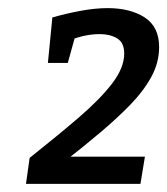

<svg xmlns="http://www.w3.org/2000/svg" viewBox="-20 -799 412 473"><path d="M44 -346 53 -410Q121 -464 173.5 -509Q226 -554 256 -593Q286 -632 286 -667Q286 -694 268.5 -704.5Q251 -715 226 -715Q209 -715 191 -711.5Q173 -708 155 -701L167 -716L147 -644H98L109 -756Q144 -766 179.5 -772.5Q215 -779 245 -779Q301 -779 336.5 -756Q372 -733 372 -683Q372 -645 353 -610Q334 -575 301.5 -541.5Q269 -508 227.5 -473Q186 -438 140 -402V-413H337L326 -346Z"/></svg>

Font: Bitter Thin Medium
Style: Italic
Weight: 500
Italic angle: -9°
Version: Version 3.021